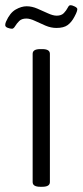

<svg xmlns="http://www.w3.org/2000/svg" viewBox="-43 -713 316 735"><path d="M111 2Q82 2 82 -16V-507Q82 -525 111 -525H119Q148 -525 148 -507V-16Q148 2 119 2ZM3 -603Q-4 -603 -13.5 -606.5Q-23 -610 -23 -617Q-23 -623 -20 -630Q-5 -664 17 -676.5Q39 -689 59 -689Q79 -689 100 -680Q121 -671 140.5 -662Q160 -653 174 -653Q192 -653 201.5 -663Q211 -673 216 -683Q221 -693 226 -693Q234 -693 243.5 -688Q253 -683 253 -678Q253 -675 251 -668.5Q249 -662 242 -649Q231 -628 216 -617Q201 -606 173 -606Q152 -606 131 -615Q110 -624 91 -633Q72 -642 58 -642Q40 -642 30.5 -632.5Q21 -623 15 -613Q9 -603 3 -603Z"/></svg>

Font: Asap Condensed Light
Style: Regular
Weight: 300
Width: 3
Designer: Pablo Cosgaya
Foundry: Omnibus-Type
Version: Version 3.001; ttfautohint (v1.8.4.7-5d5b)